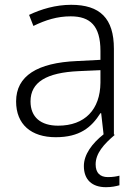

<svg xmlns="http://www.w3.org/2000/svg" viewBox="-20 -561 576 799"><path d="M378 123C378 77 412 39 458 0L454 -1V-358C454 -485 396 -541 276 -541C212 -541 151 -523 101 -499L119 -453C170 -478 219 -493 274 -493C355 -493 398 -454 398 -349V-312L301 -307C135 -300 47 -245 47 -139C47 -43 110 10 212 10C311 10 360 -30 398 -90H401L411 -2C363 36 329 82 329 130C329 187 363 218 421 218C445 218 462 214 477 210V170C466 173 450 176 429 176C396 176 378 158 378 123ZM308 -265 398 -269V-217C397 -105 333 -38 222 -38C150 -38 107 -73 107 -139C107 -219 173 -259 308 -265Z"/></svg>

Font: Noto Sans Khmer UI Light
Style: Regular
Weight: 300
Designer: Danh Hong and the Monotype Design Team
Foundry: Monotype Imaging Inc.
Version: Version 2.002